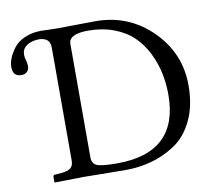

<svg xmlns="http://www.w3.org/2000/svg" viewBox="-74 -733 925 821"><g transform="rotate(-10 389.0 -322.5)"><path d="M268.1 -77.1Q268.1 -51.3 287.6 -41.7Q307.1 -32.2 377 -32.2Q643.1 -32.2 643.1 -284.2Q643.1 -332 633.5 -377.4Q624 -422.9 602.5 -466.3Q581.1 -509.8 548.1 -542Q515.1 -574.2 464.6 -593.5Q414.1 -612.8 352.1 -612.8Q268.1 -612.8 268.1 -569.8ZM98.1 -22Q98.1 -29.8 105 -30.8L134.8 -33.2Q161.6 -35.2 174.3 -45.2Q187 -55.2 187 -78.1V-567.9Q187 -594.2 170.7 -604.5Q154.3 -614.7 130.4 -612.3Q103 -610.4 84 -596.7Q64.9 -583 64.9 -558.1Q64.9 -548.3 69.1 -533.7Q73.2 -519 73.2 -508.8Q73.2 -492.7 63.7 -483.9Q54.2 -475.1 39.1 -475.1Q2 -475.1 2 -516.1Q2 -534.2 10.5 -555.2Q19 -576.2 35.4 -597.7Q51.8 -619.1 83.5 -633.1Q115.2 -647 154.8 -647Q158.7 -647 182.4 -646Q206.1 -645 227.1 -645Q244.1 -645 299.6 -646Q355 -647 390.1 -647Q534.2 -647 634.5 -547.6Q734.9 -448.2 734.9 -308.1Q734.9 -220.2 704.3 -156.5Q673.8 -92.8 623.5 -59.8Q573.2 -26.9 519.5 -12.5Q465.8 2 408.2 2Q348.1 2 293 1Q237.8 0 227.1 0Q193.8 0 100.1 2L98.1 0Z"/></g></svg>

Font: Linux Libertine O
Style: Regular
Weight: 400
Designer: Philipp H. Poll
Foundry: Philipp H. Poll
Version: Version 5.3.0